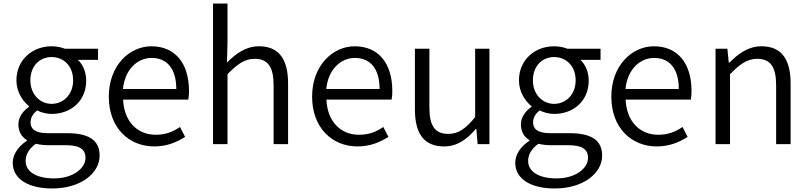

<svg xmlns="http://www.w3.org/2000/svg" viewBox="-20 -816 4582 1087"><path d="M275 251C439 251 544 164 544 65C544 -23 482 -62 359 -62H250C176 -62 153 -88 153 -123C153 -154 170 -174 190 -191C215 -178 246 -171 272 -171C382 -171 468 -245 468 -359C468 -409 449 -451 421 -477H535V-540H348C330 -547 303 -554 272 -554C164 -554 73 -478 73 -361C73 -296 108 -244 144 -215V-211C116 -192 84 -157 84 -112C84 -69 104 -40 132 -23V-19C82 14 52 59 52 106C52 198 142 251 275 251ZM272 -228C208 -228 152 -280 152 -361C152 -444 206 -493 272 -493C339 -493 394 -444 394 -361C394 -280 338 -228 272 -228ZM286 194C184 194 125 155 125 95C125 62 142 27 183 -2C208 4 234 6 252 6H351C425 6 464 25 464 78C464 136 395 194 286 194Z M853 13C927 13 982 -12 1028 -41L999 -97C958 -69 916 -53 862 -53C754 -53 682 -132 677 -252H1046C1049 -266 1050 -283 1050 -301C1050 -457 972 -554 837 -554C713 -554 596 -445 596 -269C596 -92 710 13 853 13ZM676 -312C687 -423 758 -488 838 -488C926 -488 978 -427 978 -312Z M1186 0H1268V-396C1324 -453 1365 -483 1422 -483C1497 -483 1529 -437 1529 -333V0H1611V-343C1611 -481 1559 -554 1446 -554C1372 -554 1316 -513 1265 -462L1268 -575V-796H1186Z M2004 13C2078 13 2133 -12 2179 -41L2150 -97C2109 -69 2067 -53 2013 -53C1905 -53 1833 -132 1828 -252H2197C2200 -266 2201 -283 2201 -301C2201 -457 2123 -554 1988 -554C1864 -554 1747 -445 1747 -269C1747 -92 1861 13 2004 13ZM1827 -312C1838 -423 1909 -488 1989 -488C2077 -488 2129 -427 2129 -312Z M2494 13C2569 13 2623 -27 2674 -86H2677L2684 0H2751V-540H2670V-153C2616 -87 2575 -58 2518 -58C2443 -58 2411 -103 2411 -207V-540H2329V-197C2329 -59 2381 13 2494 13Z M3120 251C3284 251 3389 164 3389 65C3389 -23 3327 -62 3204 -62H3095C3021 -62 2998 -88 2998 -123C2998 -154 3015 -174 3035 -191C3060 -178 3091 -171 3117 -171C3227 -171 3313 -245 3313 -359C3313 -409 3294 -451 3266 -477H3380V-540H3193C3175 -547 3148 -554 3117 -554C3009 -554 2918 -478 2918 -361C2918 -296 2953 -244 2989 -215V-211C2961 -192 2929 -157 2929 -112C2929 -69 2949 -40 2977 -23V-19C2927 14 2897 59 2897 106C2897 198 2987 251 3120 251ZM3117 -228C3053 -228 2997 -280 2997 -361C2997 -444 3051 -493 3117 -493C3184 -493 3239 -444 3239 -361C3239 -280 3183 -228 3117 -228ZM3131 194C3029 194 2970 155 2970 95C2970 62 2987 27 3028 -2C3053 4 3079 6 3097 6H3196C3270 6 3309 25 3309 78C3309 136 3240 194 3131 194Z M3698 13C3772 13 3827 -12 3873 -41L3844 -97C3803 -69 3761 -53 3707 -53C3599 -53 3527 -132 3522 -252H3891C3894 -266 3895 -283 3895 -301C3895 -457 3817 -554 3682 -554C3558 -554 3441 -445 3441 -269C3441 -92 3555 13 3698 13ZM3521 -312C3532 -423 3603 -488 3683 -488C3771 -488 3823 -427 3823 -312Z M4031 0H4113V-396C4169 -453 4210 -483 4267 -483C4342 -483 4374 -437 4374 -333V0H4456V-343C4456 -481 4404 -554 4291 -554C4217 -554 4161 -513 4109 -461H4106L4098 -540H4031Z"/></svg>

Font: ChiuKong Gothic CL Normal
Style: Regular
Weight: 350
Designer: Ryoko NISHIZUKA 西塚涼子 (kana, bopomofo & ideographs); Paul D. Hunt (Latin, Greek & Cyrillic); Sandoll Communications 산돌커뮤니
Foundry: Adobe
Version: Version 1.300